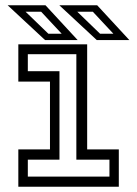

<svg xmlns="http://www.w3.org/2000/svg" viewBox="-20 -708 520 728"><path d="M49.5 0V-141.5H169.5V-398.5H49.5V-540H310.5V-141.5H430.5V0ZM85.5 -38.5H395V-102.5H269.5V-502.5H85.5V-438H205.5V-102.5H85.5ZM470.5 -556H347L205 -688H348.5ZM410 -580 332 -663.5H273L359.5 -580ZM274.5 -556H151L9 -688H152.5ZM214 -580 136 -663.5H77L163.5 -580Z"/></svg>

Font: Tourney Condensed
Style: Regular
Weight: 400
Width: 3
Designer: Tyler Finck
Foundry: Etcetera Type Co
Version: Version 1.010; ttfautohint (v1.8.3)